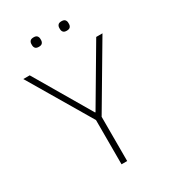

<svg xmlns="http://www.w3.org/2000/svg" viewBox="-209 -982 974 1090"><g transform="rotate(-30 278.5 -437.0)"><path d="M260 0V-290L19 -698H61L277 -330H280L497 -698H538L297 -290V0ZM188 -812Q171 -812 164.5 -820Q158 -828 158 -839V-847Q158 -858 164.5 -866Q171 -874 188 -874Q204 -874 210.5 -866Q217 -858 217 -847V-839Q217 -828 210.5 -820Q204 -812 188 -812ZM370 -812Q354 -812 347.5 -820Q341 -828 341 -839V-847Q341 -858 347.5 -866Q354 -874 370 -874Q387 -874 393.5 -866Q400 -858 400 -847V-839Q400 -828 393.5 -820Q387 -812 370 -812Z"/></g></svg>

Font: IBM Plex Sans Thai ExtraLight
Style: Regular
Weight: 200
Designer: Mike Abbink, Paul van der Laan, Pieter van Rosmalen, Ben Mitchell, Mark Frömberg
Foundry: Bold Monday
Version: Version 1.1